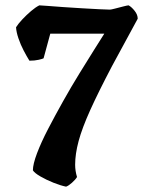

<svg xmlns="http://www.w3.org/2000/svg" viewBox="-20 -586 556 718"><path d="M227 112Q207 108 180.5 97.5Q154 87 131.5 74Q109 61 103 51Q103 28 118.5 -13Q134 -54 160 -104Q186 -154 216 -207.5Q246 -261 276.5 -310.5Q307 -360 331.5 -399Q356 -438 370 -460H168L143 -368Q140 -366 125 -362.5Q110 -359 90 -359Q80 -375 68.5 -397Q57 -419 49 -442.5Q41 -466 40 -484Q48 -497 63.5 -513.5Q79 -530 96 -544.5Q113 -559 127 -566Q132 -566 157 -564Q182 -562 217 -559.5Q252 -557 287.5 -555Q323 -553 351.5 -551.5Q380 -550 391 -550Q395 -550 410.5 -554Q426 -558 441.5 -562Q457 -566 461 -566Q472 -560 483.5 -545.5Q495 -531 495 -516L399 -339Q348 -242 317.5 -174.5Q287 -107 274 -58.5Q261 -10 261 30Q261 53 268 76Q262 86 249 97.5Q236 109 227 112Z"/></svg>

Font: Texturina
Style: Bold
Weight: 700
Designer: Guillermo Torres Carreño
Foundry: Omnibus-Type
Version: Version 1.002; ttfautohint (v1.8.3)